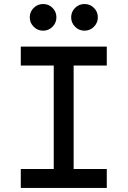

<svg xmlns="http://www.w3.org/2000/svg" viewBox="-20 -922 626 942"><path d="M243.7 0V-693.4H341.3V0ZM82 0V-92.8H503.9V0ZM82 -600.6V-693.4H503.9V-600.6ZM394.5 -771.5Q367.7 -771.5 348.4 -790.8Q329.1 -810.1 329.1 -836.9Q329.1 -864.3 348.4 -883.3Q367.7 -902.3 394.5 -902.3Q421.9 -902.3 440.9 -883.3Q460 -864.3 460 -836.9Q460 -810.1 440.9 -790.8Q421.9 -771.5 394.5 -771.5ZM191.4 -771.5Q164.6 -771.5 145.3 -790.8Q126 -810.1 126 -836.9Q126 -864.3 145.3 -883.3Q164.6 -902.3 191.4 -902.3Q218.8 -902.3 237.8 -883.3Q256.8 -864.3 256.8 -836.9Q256.8 -810.1 237.8 -790.8Q218.8 -771.5 191.4 -771.5Z"/></svg>

Font: Cascadia Code PL
Style: Regular
Weight: 400
Monospace: yes
Designer: Aaron Bell
Foundry: Saja Typeworks
Version: Version 2102.003